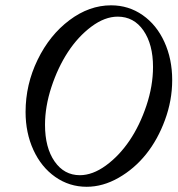

<svg xmlns="http://www.w3.org/2000/svg" viewBox="-20 -696 674 729"><path d="M309.1 13.2Q243.2 13.2 189.9 -24.2Q136.7 -61.5 106.9 -126.5Q77.1 -191.4 77.1 -271Q77.1 -375 122.8 -469Q168.5 -563 243.7 -619.4Q318.8 -675.8 401.9 -675.8Q468.3 -675.8 521.5 -638.7Q574.7 -601.6 604.2 -536.6Q633.8 -471.7 633.8 -392.1Q633.8 -314.9 606.4 -240.5Q579.1 -166 534.7 -110.6Q490.2 -55.2 430.4 -21Q370.6 13.2 309.1 13.2ZM283.2 -30.8Q331.5 -30.8 382.1 -67.6Q432.6 -104.5 471.7 -162.1Q510.7 -219.7 535.9 -294.9Q561 -370.1 561 -441.9Q561 -527.3 524.7 -580.1Q488.3 -632.8 426.8 -632.8Q377.9 -632.8 327.1 -595Q276.4 -557.1 238 -498.5Q199.7 -439.9 175.3 -365.7Q150.9 -291.5 150.9 -222.2Q150.9 -135.3 187.3 -83Q223.6 -30.8 283.2 -30.8Z"/></svg>

Font: Junicode SmCond
Style: Italic
Weight: 400
Width: 4
Italic angle: -11°
Designer: Peter S. Baker
Version: Version 2.206